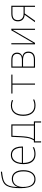

<svg xmlns="http://www.w3.org/2000/svg" viewBox="1652 -2452 937 4280"><g transform="rotate(-90 2120.0 -312.5)"><path d="M266 11Q188 11 144.5 -32.5Q101 -76 83 -150Q65 -224 65 -317Q65 -428 77 -503.5Q89 -579 116 -627Q143 -675 187.5 -701.5Q232 -728 297 -741Q318 -746 355 -751.5Q392 -757 431 -761L433 -736Q392 -731 356.5 -726Q321 -721 296 -715Q225 -701 181 -666.5Q137 -632 115 -563.5Q93 -495 88 -378H90Q107 -437 153.5 -477Q200 -517 276 -517Q365 -517 415.5 -449.5Q466 -382 466 -260Q466 -133 412 -61Q358 11 266 11ZM266 -14Q345 -14 392 -76.5Q439 -139 439 -255Q439 -372 396 -432Q353 -492 272 -492Q188 -492 140 -431Q92 -370 92 -269Q92 -135 140.5 -74.5Q189 -14 266 -14Z M825 11Q746 11 696 -23.5Q646 -58 623 -119Q600 -180 600 -260Q600 -338 622 -401Q644 -464 689.5 -501Q735 -538 805 -538Q872 -538 913.5 -505Q955 -472 974 -416.5Q993 -361 993 -295V-269H627Q627 -145 676 -79.5Q725 -14 825 -14Q868 -14 903 -22.5Q938 -31 976 -50V-22Q943 -6 905.5 2.5Q868 11 825 11ZM628 -293H967Q967 -357 949.5 -406.5Q932 -456 896.5 -484.5Q861 -513 805 -513Q730 -513 683 -457.5Q636 -402 628 -293Z M1083 136V-25H1129Q1150 -58 1163 -90.5Q1176 -123 1183.5 -161Q1191 -199 1195 -250Q1198 -280 1200 -316.5Q1202 -353 1204 -404Q1206 -455 1210 -528H1487V-25H1554V136H1528V0H1109V136ZM1220 -256Q1214 -176 1199 -122.5Q1184 -69 1157 -25H1461V-503H1233Q1230 -418 1226.5 -361Q1223 -304 1220 -256Z M1906 11Q1795 11 1736 -62Q1677 -135 1677 -263Q1677 -393 1738 -465.5Q1799 -538 1912 -538Q1974 -538 2030 -514L2022 -489Q1971 -513 1911 -513Q1809 -513 1756.5 -447.5Q1704 -382 1704 -263Q1704 -145 1756 -79.5Q1808 -14 1908 -14Q1943 -14 1973 -20.5Q2003 -27 2040 -43V-16Q2007 -2 1975 4.5Q1943 11 1906 11Z M2372 0V-503H2174V-528H2596V-503H2398V0Z M2751 0V-528H2924Q3013 -528 3049.5 -492.5Q3086 -457 3086 -402Q3086 -352 3062 -322.5Q3038 -293 2998 -282V-280Q3051 -271 3080 -238Q3109 -205 3109 -147Q3109 -77 3065.5 -38.5Q3022 0 2933 0ZM2777 -292H2921Q2995 -292 3027 -320Q3059 -348 3059 -402Q3059 -447 3028 -475Q2997 -503 2920 -503H2777ZM2777 -25H2925Q3005 -25 3043.5 -55.5Q3082 -86 3082 -147Q3082 -211 3041.5 -239Q3001 -267 2921 -267H2777Z M3271 0V-528H3297V-114Q3297 -90 3296.5 -72.5Q3296 -55 3296 -33L3584 -528H3619V0H3593V-414Q3593 -437 3593 -455.5Q3593 -474 3594 -498L3304 0Z M3765 0 3929 -231Q3861 -236 3822.5 -275Q3784 -314 3784 -381Q3784 -528 3958 -528H4132V0H4106V-230H3960L3798 0ZM3953 -255H4106V-503H3961Q3884 -503 3847.5 -474Q3811 -445 3811 -381Q3811 -322 3848 -288.5Q3885 -255 3953 -255Z"/></g></svg>

Font: Noto Sans Mono Condensed Thin
Style: Regular
Weight: 100
Width: 3
Designer: Monotype Design Team
Foundry: Monotype Imaging Inc.
Version: Version 2.014; ttfautohint (v1.8.4.7-5d5b)